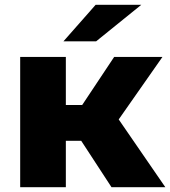

<svg xmlns="http://www.w3.org/2000/svg" viewBox="-20 -779 708 799"><path d="M318 -193H254V0H64V-542H254V-342H322L455 -542H656L474 -282L668 0H444ZM378 -759H568L380 -607H244Z"/></svg>

Font: CMG Sans ExtraBold
Style: Regular
Weight: 800
Designer: Julieta Ulanovsky
Foundry: Julieta Ulanovsky
Version: Version 7.200